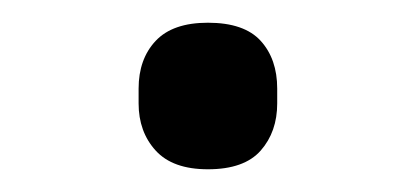

<svg xmlns="http://www.w3.org/2000/svg" viewBox="-20 -389 366 169"><path d="M163 -240Q132 -240 117 -256.5Q102 -273 102 -298V-311Q102 -337 117 -353Q132 -369 163 -369Q195 -369 209.5 -353Q224 -337 224 -311V-298Q224 -273 209.5 -256.5Q195 -240 163 -240Z"/></svg>

Font: IBM Plex Sans Var
Style: Regular
Weight: 400
Designer: Mike Abbink, Paul van der Laan, Pieter van Rosmalen
Foundry: Bold Monday
Version: Version 3.000